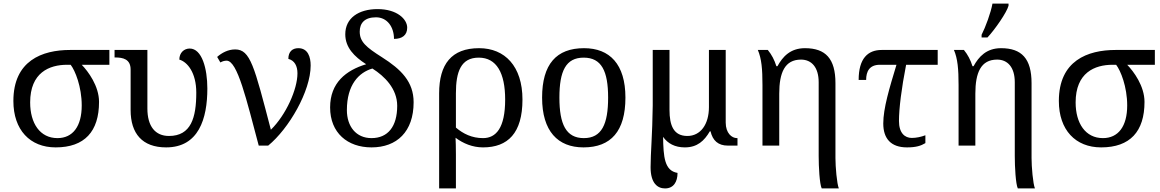

<svg xmlns="http://www.w3.org/2000/svg" viewBox="-20 -816 6503 1076"><path d="M292 10C454 10 535 -79 535 -245C535 -334 474 -416 438 -453H593V-536H373C216 -536 55 -476 55 -250C55 -88 148 10 292 10ZM302 -42C204 -42 149 -125 149 -242C149 -409 256 -453 356 -453H376C401 -421 438 -330 438 -225C438 -108 388 -42 302 -42Z M911 10C1093 10 1142 -150 1142 -320C1142 -431 1112 -544 1043 -544C1012 -544 985 -521 985 -482C1030 -469 1080 -409 1080 -297C1080 -157 1051 -54 927 -54C850 -54 806 -108 806 -208V-536H622V-494H625C669 -494 712 -485 712 -426V-199C712 -68 777 10 911 10Z M1430 0H1483C1599 -95 1721 -305 1721 -449C1721 -496 1706 -546 1652 -546C1619 -546 1596 -527 1596 -486C1631 -477 1647 -446 1647 -405C1647 -316 1583 -172 1498 -89C1405 -445 1383 -539 1298 -539C1258 -539 1223 -520 1197 -497L1215 -466C1227 -473 1239 -476 1250 -476C1311 -476 1361 -258 1430 0Z M2062 10C2204 10 2298 -78 2298 -243C2298 -358 2228 -427 2121 -495C2031 -552 1996 -582 1996 -639C1996 -686 2023 -719 2087 -719C2150 -719 2188 -665 2188 -598C2234 -598 2262 -619 2262 -661C2262 -708 2206 -765 2096 -765C1990 -765 1915 -715 1915 -624C1915 -550 1965 -499 2032 -456C1919 -422 1830 -352 1830 -214C1830 -71 1928 10 2062 10ZM2062 -42C1975 -42 1924 -108 1924 -199C1924 -341 1991 -410 2067 -432C2135 -389 2206 -319 2206 -223C2206 -107 2154 -42 2062 -42Z M2441 240H2535V49C2535 13 2534 -26 2533 -44C2576 -12 2628 10 2687 10C2826 10 2908 -70 2908 -258C2908 -445 2809 -546 2665 -546C2510 -546 2441 -456 2441 -293ZM2687 -42C2625 -42 2576 -66 2535 -101V-293C2535 -414 2563 -493 2663 -493C2763 -493 2811 -407 2811 -258C2811 -99 2760 -42 2687 -42Z M3250 10C3404 10 3485 -81 3485 -269C3485 -456 3397 -546 3253 -546C3098 -546 3018 -456 3018 -269C3018 -81 3106 10 3250 10ZM3252 -42C3152 -42 3115 -120 3115 -269C3115 -418 3151 -493 3251 -493C3351 -493 3388 -418 3388 -269C3388 -120 3352 -42 3252 -42Z M3707 240C3755 240 3777 203 3777 153C3703 141 3698 62 3696 -49C3722 -12 3762 10 3818 10C3888 10 3927 -27 3958 -80H3962C3974 -28 4005 0 4059 0H4113V-42H4110C4081 -42 4047 -70 4047 -129V-536H3953V-216C3953 -119 3906 -54 3832 -54C3755 -54 3732 -113 3732 -200V-536H3638V-225C3636 -58 3626 41 3626 121C3626 211 3665 240 3707 240Z M4585 240H4681C4670 214 4662 119 4662 70V-350C4662 -487 4607 -546 4491 -546C4409 -546 4366 -498 4337 -445H4331C4320 -480 4305 -509 4283 -536H4227C4248 -487 4253 -429 4253 -339V0H4347V-291C4347 -409 4378 -482 4469 -482C4528 -482 4568 -439 4568 -355V58C4568 119 4573 215 4585 240Z M5063 10C5114 10 5141 1 5166 -14V-58C5143 -49 5115 -43 5090 -43C5051 -43 5018 -70 5018 -138C5018 -208 5032 -320 5058 -453H5235V-536H4921C4844 -536 4792 -489 4792 -368H4834C4834 -415 4852 -453 4911 -453H5004C4964 -321 4930 -209 4930 -124C4930 -39 4973 10 5063 10Z M5481 -606H5514C5556 -651 5622 -746 5632 -784V-796H5542C5533 -745 5503 -664 5481 -621ZM5684 240H5780C5769 214 5761 119 5761 70V-350C5761 -487 5706 -546 5590 -546C5508 -546 5465 -498 5436 -445H5430C5419 -480 5404 -509 5382 -536H5326C5347 -487 5352 -429 5352 -339V0H5446V-291C5446 -409 5477 -482 5568 -482C5627 -482 5667 -439 5667 -355V58C5667 119 5672 215 5684 240Z M6151 10C6313 10 6394 -79 6394 -245C6394 -334 6333 -416 6297 -453H6452V-536H6232C6075 -536 5914 -476 5914 -250C5914 -88 6007 10 6151 10ZM6161 -42C6063 -42 6008 -125 6008 -242C6008 -409 6115 -453 6215 -453H6235C6260 -421 6297 -330 6297 -225C6297 -108 6247 -42 6161 -42Z"/></svg>

Font: Noto Serif Thai
Style: Regular
Weight: 400
Designer: Monotype Design Team
Foundry: Monotype Imaging Inc.
Version: Version 1.901